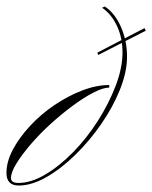

<svg xmlns="http://www.w3.org/2000/svg" viewBox="-83 -565 471 594"><path d="M233 -541 241 -545Q272 -525 291 -482Q310 -439 310 -390Q310 -342 288 -287.5Q266 -233 230 -181Q194 -129 150 -86Q106 -43 60.5 -17Q15 9 -25 9Q-63 9 -63 -30Q-63 -65 -43 -102.5Q-23 -140 10.5 -176Q44 -212 85.5 -240Q127 -268 171 -285Q215 -302 255 -302V-294Q236 -294 206 -278.5Q176 -263 141.5 -237.5Q107 -212 73.5 -181.5Q40 -151 12.5 -119Q-15 -87 -32 -59.5Q-49 -32 -49 -14Q-49 1 -26 1Q13 1 57 -25Q101 -51 143.5 -94.5Q186 -138 220 -191.5Q254 -245 275 -300Q296 -355 296 -403Q296 -448 279 -484.5Q262 -521 233 -541ZM221 -395 218 -402 364 -478 368 -470Z"/></svg>

Font: Ballet 24pt
Style: Regular
Weight: 400
Designer: Maximiliano R. Sproviero
Foundry: Omnibus-Type
Version: Version 1.100